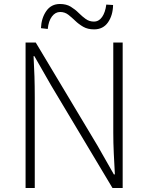

<svg xmlns="http://www.w3.org/2000/svg" viewBox="-20 -941 741 961"><path d="M108 0V-728H159L468 -212L550 -68H555Q552 -121 549.5 -173.5Q547 -226 547 -278V-728H594V0H543L235 -515L152 -660H148Q151 -608 152.5 -558Q154 -508 154 -455V0ZM451 -794Q419 -794 396.5 -807Q374 -820 356.5 -837Q339 -854 321.5 -867.5Q304 -881 281 -881Q257 -881 240 -858.5Q223 -836 219 -796L185 -800Q187 -850 211.5 -885.5Q236 -921 280 -921Q312 -921 334 -907.5Q356 -894 373.5 -876.5Q391 -859 409 -846Q427 -833 450 -833Q475 -833 491 -856Q507 -879 512 -918L546 -916Q545 -864 520.5 -829Q496 -794 451 -794Z"/></svg>

Font: Noto Sans KR Thin ExtraLight
Style: Regular
Weight: 250
Version: Version 2.004-H2;hotconv 1.0.118;makeotfexe 2.5.65603